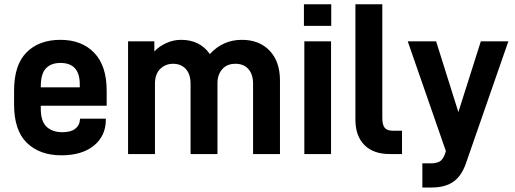

<svg xmlns="http://www.w3.org/2000/svg" viewBox="-20 -710 2372 885"><path d="M168 -222.7V-209Q168 -151.4 194.3 -126Q221.7 -100.6 267.6 -100.6Q306.6 -100.6 326.2 -116.2Q347.7 -132.8 348.6 -160.2L349.6 -163.1H467.8V-158.2Q467.8 -84 413.1 -39.1Q358.4 5.9 262.7 5.9Q163.1 5.9 103.5 -51.8Q44.9 -109.4 44.9 -228.5V-292Q44.9 -410.2 101.6 -467.8Q159.2 -526.4 258.8 -526.4Q356.4 -526.4 414.1 -466.8Q471.7 -407.2 471.7 -292V-222.7ZM191.4 -394.5Q168 -370.1 168 -310.5V-307.6H347.7V-321.3Q347.7 -419.9 258.8 -419.9Q214.8 -419.9 191.4 -394.5Z M570.3 -519.5H691.4V-472.7Q713.9 -497.1 747.1 -511.7Q779.3 -526.4 814.5 -526.4Q901.4 -526.4 947.3 -460.9Q1007.8 -526.4 1094.7 -526.4Q1175.8 -526.4 1223.6 -475.6Q1270.5 -425.8 1270.5 -338.9V0H1146.5V-324.2Q1146.5 -368.2 1124 -392.6Q1102.5 -416 1065.4 -416Q1026.4 -416 1004.9 -391.6Q982.4 -366.2 982.4 -327.1V0H858.4V-324.2Q858.4 -368.2 835.9 -392.6Q814.5 -416 777.3 -416Q742.2 -416 717.8 -391.6Q694.3 -368.2 694.3 -324.2V0H570.3Z M1382.8 -519.5H1505.9V0H1382.8ZM1380.9 -690.4H1506.8V-590.8H1380.9Z M1660.2 -41Q1618.2 -83 1618.2 -158.2V-690.4H1742.2V-166Q1742.2 -133.8 1753.9 -120.1Q1765.6 -107.4 1791 -107.4H1833V0H1776.4Q1701.2 0 1660.2 -41Z M2323.2 -519.5 2127 44.9Q2106.4 102.5 2069.3 127.9Q2031.2 154.3 1969.7 154.3H1926.8V43H1965.8Q1994.1 43 2009.8 32.2Q2024.4 21.5 2033.2 -6.8L2035.2 -13.7L1859.4 -519.5H1990.2L2092.8 -193.4L2196.3 -519.5Z"/></svg>

Font: DINish
Style: Bold
Weight: 700
Designer: Bert Driehuis
Foundry: Playbeing
Version: Version 3.008; git-95204e4c-release